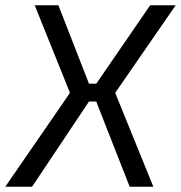

<svg xmlns="http://www.w3.org/2000/svg" viewBox="-38 -710 688 730"><path d="M184 -690 317 -349 84 0H-18L228 -357L94 -690ZM372 -392 362 -324H256L266 -392ZM630 -690 400 -357 545 0H455L311 -367L533 -690Z"/></svg>

Font: Exo 2
Style: Italic
Weight: 400
Italic angle: -8°
Designer: Natanael Gama
Foundry: Natanael Gama
Version: Version 2.010